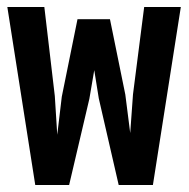

<svg xmlns="http://www.w3.org/2000/svg" viewBox="-20 -546 540 550"><path d="M295 -491 339 -275 353 -165 361 -276 393 -526H498L418 -16H320L263 -264L250 -345L236 -263L178 -16H81L1 -526H107L137 -271L144 -160L157 -269L202 -491Z"/></svg>

Font: D2Coding
Style: Bold
Weight: 700
Monospace: yes
Designer: Yong-Rak Park; Jeong-Hwan Yoon; Sang-Min Lee;
Foundry: NHN Corporation
Version: Version 1.3.2; Build 20180524